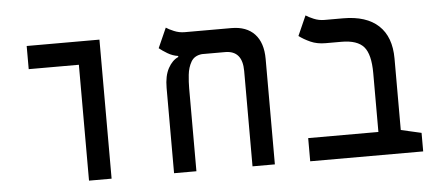

<svg xmlns="http://www.w3.org/2000/svg" viewBox="-45 -709 1848 806"><g transform="rotate(-5 879.0 -306.0)"><path d="M299.8 0V-488.3H88.4V-585.9H395V0Z M1083 -444.3V0H988.8V-401.9Q988.8 -487.8 916 -487.8H818.4Q786.1 -484.4 772.5 -460.7Q758.8 -437 755.6 -406.2Q752.4 -375.5 752.4 -350.1V0H658.2V-359.4Q658.2 -410.2 675.5 -441.9Q692.9 -473.6 718.3 -484.4V-488.8Q694.8 -492.2 674.1 -504.6Q653.3 -517.1 639.6 -528.3L676.8 -611.8Q688 -604 709.5 -595Q731 -585.9 754.4 -585.9H950.7Q1014.6 -585.9 1048.8 -549.3Q1083 -512.7 1083 -444.3Z M1708 -78.1V0H1231.9V-97.7H1527.8V-345.7Q1527.8 -424.8 1500.5 -456.5Q1473.1 -488.3 1406.2 -488.3H1339.4Q1303.7 -488.3 1276.1 -500.7Q1248.5 -513.2 1228.5 -528.3L1265.6 -611.8Q1276.9 -604 1298.3 -595Q1319.8 -585.9 1343.3 -585.9H1421.9Q1519.5 -585.9 1570.8 -538.1Q1622.1 -490.2 1622.1 -398.9V-97.7Z"/></g></svg>

Font: CaskaydiaMono NF
Style: Regular
Weight: 400
Designer: Aaron Bell
Foundry: Saja Typeworks
Version: Version 2111.001; ttfautohint (v1.8.4);Nerd Fonts 3.1.1